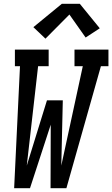

<svg xmlns="http://www.w3.org/2000/svg" viewBox="-20 -998 595 1018"><path d="M55 0 86 -647H59V-735H238V-647H182L122 -120L229 -466H313L305 -120L419 -647H375V-735H555V-647H515L332 0H248L249 -337L139 0ZM221 -793 157 -854 308 -978H403L509 -848L434 -799L348 -921Z"/></svg>

Font: Iosevka Slab Semibold
Style: Italic
Weight: 600
Italic angle: -9°
Monospace: yes
Designer: Belleve Invis
Foundry: Belleve Invis
Version: Version 11.1.1; ttfautohint (v1.8.3)